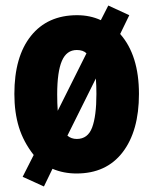

<svg xmlns="http://www.w3.org/2000/svg" viewBox="-20 -618 556 695"><path d="M483 -278Q483 -144 424 -67Q365 10 257 10Q210 10 170 -7L139 57L62 22L102 -57Q65 -104 48.5 -157.5Q32 -211 32 -278Q32 -413 92 -488Q152 -563 259 -563Q306 -563 345 -545L372 -598L448 -563L415 -495Q483 -418 483 -278ZM187 -276Q187 -260 187.5 -245Q188 -230 189 -217L293 -425Q281 -437 258 -437Q221 -437 204 -397.5Q187 -358 187 -276ZM329 -278Q329 -293 328.5 -307Q328 -321 327 -334L224 -127Q238 -115 258 -115Q298 -115 313.5 -156.5Q329 -198 329 -278Z"/></svg>

Font: Noto Sans Gujarati UI ExtraCondensed Black
Style: Regular
Weight: 900
Width: 2
Designer: Jelle Bosma - Monotype Design Team, Universal Thirst
Foundry: Monotype Imaging Inc.
Version: Version 2.106; ttfautohint (v1.8.4.7-5d5b)